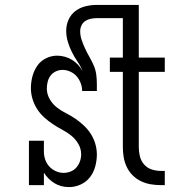

<svg xmlns="http://www.w3.org/2000/svg" viewBox="-20 -755 790 783"><path d="M261 8Q245 8 230 4Q215 0 202 -8Q189 -16 178 -27Q167 -38 159 -51V0H98V-181H159V-136Q159 -120 164.5 -104Q170 -88 181 -76Q192 -64 207.5 -57Q223 -50 239 -50Q254 -50 268 -55.5Q282 -61 291.5 -72Q301 -83 306 -97Q311 -111 311 -126Q311 -148 299.5 -168Q288 -188 270.5 -202Q253 -216 233 -226.5Q213 -237 194.5 -249.5Q176 -262 159.5 -277Q143 -292 131 -311Q119 -330 112.5 -351.5Q106 -373 106 -395Q106 -419 112 -442.5Q118 -466 131.5 -486Q145 -506 167 -517Q189 -528 213 -528Q229 -528 245 -523.5Q261 -519 274.5 -510.5Q288 -502 299 -490Q310 -478 317 -464Q309 -485 296 -504Q283 -523 273 -543Q263 -563 256.5 -585Q250 -607 250 -630Q250 -653 259.5 -674.5Q269 -696 287.5 -710Q306 -724 329 -729.5Q352 -735 375 -735H546V-520H652V-462H546V-155Q546 -136 550.5 -117.5Q555 -99 567.5 -84.5Q580 -70 598.5 -64Q617 -58 636 -58H652V0H636Q615 0 594.5 -3.5Q574 -7 555 -16Q536 -25 521 -40Q506 -55 497 -74Q488 -93 484.5 -113.5Q481 -134 481 -155V-462H428V-520H481V-681H375Q363 -681 350.5 -678.5Q338 -676 328 -669.5Q318 -663 312.5 -651.5Q307 -640 307 -628Q307 -609 313.5 -590.5Q320 -572 328 -555Q336 -538 345.5 -521.5Q355 -505 362.5 -487.5Q370 -470 372.5 -451Q375 -432 375 -413V-384H315Q315 -400 309 -416Q303 -432 292.5 -444Q282 -456 266.5 -463Q251 -470 235 -470Q221 -470 208 -464Q195 -458 186.5 -447Q178 -436 174.5 -422Q171 -408 171 -394Q171 -372 182 -352Q193 -332 210.5 -318Q228 -304 248 -294Q268 -284 286.5 -271.5Q305 -259 321.5 -243.5Q338 -228 350 -209.5Q362 -191 368.5 -169Q375 -147 375 -125Q375 -101 368.5 -76.5Q362 -52 347 -32.5Q332 -13 309 -2.5Q286 8 261 8Z"/></svg>

Font: Iosevka Etoile Light
Style: Regular
Weight: 300
Designer: Belleve Invis
Foundry: Belleve Invis
Version: Version 25.0.1; ttfautohint (v1.8.4)